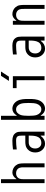

<svg xmlns="http://www.w3.org/2000/svg" viewBox="1516 -2474 967 4040"><g transform="rotate(-90 2000.0 -453.5)"><path d="M388 -677.1Q434.9 -677.1 474 -658.2Q513 -639.3 538.4 -607.4Q554.7 -587.2 564.5 -565.8Q574.2 -544.3 577.8 -518.2Q581.4 -492.2 582.4 -475.3Q583.3 -458.3 583.3 -427.7V0H500V-427.7Q500 -463.5 499 -481.1Q498 -498.7 491.2 -520.5Q484.4 -542.3 470.7 -558.6Q435.5 -599 375 -599Q314.5 -599 279.3 -558.6Q265.6 -542.3 258.8 -520.5Q252 -498.7 251 -481.1Q250 -463.5 250 -427.7V0H166.7V-916.7H250V-593.8H256.5Q280.6 -631.5 316.1 -654.3Q351.6 -677.1 388 -677.1Z M1166.7 -333.3H1039.1Q1015 -333.3 1001.6 -332Q988.3 -330.7 968.1 -322.6Q947.9 -314.5 932.3 -298.2Q895.8 -259.8 895.8 -197.3Q895.8 -141.9 927.4 -104.8Q959 -67.7 1013 -67.7Q1044.3 -67.7 1068.7 -76.8Q1093.1 -85.9 1109 -99.6Q1125 -113.3 1136.4 -135.4Q1147.8 -157.6 1153.3 -176.8Q1158.9 -196 1162.1 -222.7Q1165.4 -249.3 1166 -266.3Q1166.7 -283.2 1166.7 -306.6ZM1062.5 -677.1Q1118.5 -677.1 1160.8 -659.8Q1203.1 -642.6 1230.5 -594.4Q1250 -559.9 1250 -487.6V0H1166.7V-80.1H1160.2Q1094.4 10.4 997.4 10.4Q919.3 10.4 865.9 -48.2Q812.5 -106.8 812.5 -196Q812.5 -289.7 869.8 -347Q890.6 -367.2 914.1 -380.2Q937.5 -393.2 963.2 -398.1Q988.9 -403 1003.6 -404Q1018.2 -404.9 1040.4 -404.9H1166.7V-484.4Q1166.7 -541 1154.9 -561.2Q1143.9 -580.1 1123.4 -589.5Q1102.9 -599 1062.5 -599Q984.4 -599 875 -585.3V-664.7Q982.4 -677.1 1062.5 -677.1Z M1731.8 -677.1Q1796.2 -677.1 1846.4 -636.4Q1896.5 -595.7 1919.3 -522.8Q1927.7 -495.4 1932 -461.6Q1936.2 -427.7 1936.8 -404Q1937.5 -380.2 1937.5 -333.3Q1937.5 -286.5 1936.8 -262.7Q1936.2 -238.9 1932 -205.1Q1927.7 -171.2 1919.3 -143.9Q1896.5 -71 1846.4 -30.3Q1796.2 10.4 1731.8 10.4Q1648.4 10.4 1589.8 -81.4H1583.3V0H1500V-916.7H1583.3V-585.3H1589.8Q1648.4 -677.1 1731.8 -677.1ZM1600.3 -500Q1583.3 -448.6 1583.3 -333.3Q1583.3 -218.1 1600.3 -166.7Q1614.6 -124.3 1644.9 -96Q1675.1 -67.7 1718.8 -67.7Q1762.4 -67.7 1792.6 -96Q1822.9 -124.3 1837.2 -166.7Q1854.2 -218.1 1854.2 -333.3Q1854.2 -448.6 1837.2 -500Q1822.9 -542.3 1792.6 -570.6Q1762.4 -599 1718.8 -599Q1675.1 -599 1644.9 -570.6Q1614.6 -542.3 1600.3 -500Z M2317.7 -750 2425.8 -916.7H2515.6L2407.6 -750ZM2333.3 0V-588.5H2166.7V-666.7H2416.7V0Z M3166.7 -333.3H3039.1Q3015 -333.3 3001.6 -332Q2988.3 -330.7 2968.1 -322.6Q2947.9 -314.5 2932.3 -298.2Q2895.8 -259.8 2895.8 -197.3Q2895.8 -141.9 2927.4 -104.8Q2959 -67.7 3013 -67.7Q3044.3 -67.7 3068.7 -76.8Q3093.1 -85.9 3109 -99.6Q3125 -113.3 3136.4 -135.4Q3147.8 -157.6 3153.3 -176.8Q3158.9 -196 3162.1 -222.7Q3165.4 -249.3 3166 -266.3Q3166.7 -283.2 3166.7 -306.6ZM3062.5 -677.1Q3118.5 -677.1 3160.8 -659.8Q3203.1 -642.6 3230.5 -594.4Q3250 -559.9 3250 -487.6V0H3166.7V-80.1H3160.2Q3094.4 10.4 2997.4 10.4Q2919.3 10.4 2865.9 -48.2Q2812.5 -106.8 2812.5 -196Q2812.5 -289.7 2869.8 -347Q2890.6 -367.2 2914.1 -380.2Q2937.5 -393.2 2963.2 -398.1Q2988.9 -403 3003.6 -404Q3018.2 -404.9 3040.4 -404.9H3166.7V-484.4Q3166.7 -541 3154.9 -561.2Q3143.9 -580.1 3123.4 -589.5Q3102.9 -599 3062.5 -599Q2984.4 -599 2875 -585.3V-664.7Q2982.4 -677.1 3062.5 -677.1Z M3721.4 -677.1Q3768.2 -677.1 3807.3 -658.2Q3846.4 -639.3 3871.7 -607.4Q3888 -587.2 3897.8 -565.8Q3907.6 -544.3 3911.1 -518.2Q3914.7 -492.2 3915.7 -475.3Q3916.7 -458.3 3916.7 -427.7V0H3833.3V-427.7Q3833.3 -463.5 3832.4 -481.1Q3831.4 -498.7 3824.5 -520.5Q3817.7 -542.3 3804 -558.6Q3768.9 -599 3708.3 -599Q3647.8 -599 3612.6 -558.6Q3599 -542.3 3592.1 -520.5Q3585.3 -498.7 3584.3 -481.1Q3583.3 -463.5 3583.3 -427.7V0H3500V-666.7H3583.3V-593.8H3589.8Q3613.9 -631.5 3649.4 -654.3Q3684.9 -677.1 3721.4 -677.1Z"/></g></svg>

Font: TypoPRO Monoid
Style: Regular
Weight: 400
Width: 4
Monospace: yes
Designer: Andreas Larsen (@larsenwork)
Version: Version 0.61